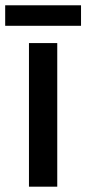

<svg xmlns="http://www.w3.org/2000/svg" viewBox="-41 -702 325 722"><path d="M174.3 -540V0H67.9V-540ZM-21.5 -605V-682.1H263.7V-605Z"/></svg>

Font: Open Sans
Style: Regular
Weight: 600
Width: 3
Foundry: Ascender Corporation
Version: Version 1.000